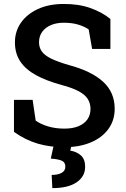

<svg xmlns="http://www.w3.org/2000/svg" viewBox="-20 -741 641 980"><path d="M308.1 10.3Q235.4 10.3 172.9 -7.8Q110.4 -25.9 51.3 -67.9V-231.4H146.5L162.1 -125.5Q188 -106.9 225.8 -95.7Q263.7 -84.5 308.1 -84.5Q351.6 -84.5 381.1 -96.9Q410.6 -109.4 426.3 -131.8Q441.9 -154.3 441.9 -185.1Q441.9 -213.4 428.2 -235.4Q414.6 -257.3 382.8 -274.7Q351.1 -292 296.9 -306.6Q217.3 -328.1 163.8 -357.4Q110.4 -386.7 83.3 -427.7Q56.2 -468.8 56.2 -524.4Q56.2 -581.5 87.2 -625.5Q118.2 -669.4 173.3 -694.8Q228.5 -720.2 300.8 -720.7Q379.9 -721.7 440.7 -700.2Q501.5 -678.7 543.5 -644V-491.2H450.2L432.6 -590.8Q412.6 -605 380.6 -615Q348.6 -625 305.2 -625Q268.1 -625 239.7 -612.8Q211.4 -600.6 195.3 -578.4Q179.2 -556.2 179.2 -525.4Q179.2 -498.5 193.4 -478.5Q207.5 -458.5 240.7 -442.1Q273.9 -425.8 330.6 -409.2Q446.3 -378.4 505.9 -324.2Q565.4 -270 565.4 -186Q565.4 -127 533.4 -82.8Q501.5 -38.6 443.6 -14.2Q385.7 10.3 308.1 10.3ZM247.1 219.2 243.7 151.9Q275.4 151.9 294.4 141.4Q313.5 130.9 313.5 109.9Q313.5 87.9 296.1 79.6Q278.8 71.3 239.3 68.4L256.8 -11.7H347.2L338.9 27.8Q371.6 33.2 393.1 52.5Q414.6 71.8 414.6 110.4Q414.6 159.7 371.1 189.5Q327.6 219.2 247.1 219.2Z"/></svg>

Font: Roboto Slab LO Medium
Style: Regular
Weight: 500
Designer: Google
Version: Version 2.000